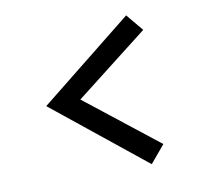

<svg xmlns="http://www.w3.org/2000/svg" viewBox="-64 -682 729 669"><g transform="rotate(-10 300.0 -348.0)"><path d="M421 -85 94 -348 423 -611 473 -551 215 -350 473 -147Z"/></g></svg>

Font: Red Hat Display Medium
Style: Regular
Weight: 500
Designer: Pentagram, MCKL
Foundry: Pentagram, MCKL
Version: Version 1.023